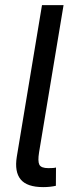

<svg xmlns="http://www.w3.org/2000/svg" viewBox="-20 -748 300 770"><path d="M153.3 2.4Q88.4 2.4 63 -28.3Q37.6 -59.1 47.4 -119.6L148.4 -727.5H234.9L136.7 -137.2Q130.9 -101.1 137.9 -87.4Q145 -73.7 173.8 -73.7Q184.6 -73.7 191.9 -74.2Q199.2 -74.7 204.6 -76.2L204.1 -2.9Q193.8 -0.5 180.4 1Q167 2.4 153.3 2.4Z"/></svg>

Font: Inter 20pt
Style: Italic
Weight: 400
Italic angle: -9.3988°
Version: Version 4.001;git-66647c0bb